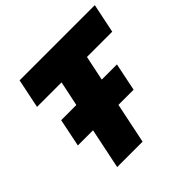

<svg xmlns="http://www.w3.org/2000/svg" viewBox="-182 -902 1074 1074"><g transform="rotate(-45 355.0 -364.5)"><path d="M208 -241H88L122 -407H242L273 -555H79L115 -729H710L674 -555H474L443 -407H563L529 -241H409L359 0H158Z"/></g></svg>

Font: Mona Sans Black
Style: Italic
Weight: 900
Italic angle: -11.7°
Designer: Deni Anggara
Foundry: GitHub
Version: Version 2.000